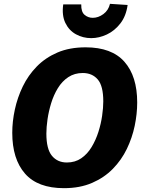

<svg xmlns="http://www.w3.org/2000/svg" viewBox="-20 -968 753 1002"><path d="M314 14Q177 14 110.5 -62Q44 -138 44 -275Q44 -334 57.5 -396.5Q71 -459 99 -517Q127 -575 172 -621Q217 -667 280 -694Q343 -721 427 -721Q563 -721 629.5 -645.5Q696 -570 696 -433Q696 -374 683 -311.5Q670 -249 642 -191Q614 -133 569 -87Q524 -41 460.5 -13.5Q397 14 314 14ZM329 -120Q372 -120 404 -142Q436 -164 458 -200.5Q480 -237 493.5 -279.5Q507 -322 513 -364Q519 -406 519 -439Q519 -520 490 -553.5Q461 -587 412 -587Q369 -587 336.5 -565.5Q304 -544 282 -508Q260 -472 247 -429.5Q234 -387 228 -345.5Q222 -304 222 -271Q222 -190 251 -155Q280 -120 329 -120ZM456 -769Q413 -769 376.5 -789Q340 -809 321 -848.5Q302 -888 310 -945H404Q403 -906 421.5 -890.5Q440 -875 464 -875Q493 -875 519.5 -894.5Q546 -914 554 -948L646 -942Q638 -884 608 -845.5Q578 -807 537.5 -788Q497 -769 456 -769Z"/></svg>

Font: Bitter ExtraBold
Style: Italic
Weight: 800
Italic angle: -9°
Designer: Sol Matas, and Bitter project Authors
Foundry: Sol Matas
Version: Version 2.001